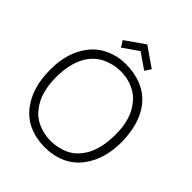

<svg xmlns="http://www.w3.org/2000/svg" viewBox="-260 -1114 1287 1287"><g transform="rotate(45 383.0 -471.0)"><path d="M273 -819 245 -862.5 382.5 -958.5 521 -862.5 492.5 -819 382.5 -895ZM122 -104Q41.5 -208.5 41.5 -381Q41.5 -543 122 -647Q165.5 -704 232 -734Q298 -764.5 375 -764.5Q459 -764.5 528.5 -735.2Q598 -706 643.5 -647Q721.5 -546.5 724 -375Q724 -208.5 643.5 -104Q599.5 -45 532.2 -14.8Q465 15.5 382.5 15.5Q300.5 15.5 233.2 -14.8Q166 -45 122 -104ZM593.5 -140.5Q659.5 -225 659.5 -382.5Q659.5 -526 593.5 -608.5Q560.5 -655 504.5 -680.5Q449 -706 386.5 -706Q322.5 -706 264 -681Q207 -656.5 171 -608.5Q107 -526.5 105 -375Q105 -223.5 171 -140.5Q205 -92.5 261.5 -67.5Q319 -42.5 382.5 -42.5Q448.5 -43.5 503.8 -67.8Q559 -92 593.5 -140.5Z"/></g></svg>

Font: Russisch Sans Light
Style: Regular
Weight: 300
Designer: Michael Sharanda (font) & Cristiano Sobral (main changes)
Foundry: Michael Sharanda
Version: Version 2.00;September 8, 2020;FontCreator 13.0.0.2681 64-bi